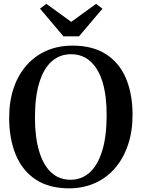

<svg xmlns="http://www.w3.org/2000/svg" viewBox="-20 -996 758 1027"><path d="M353 11.5Q243 12 171 -35.8Q99 -83.5 64 -169Q29 -254.5 29 -365.5Q29 -454.5 53.2 -525.5Q77.5 -596.5 122.5 -647.2Q167.5 -698 229.8 -725Q292 -752 367.5 -752Q476 -752 547.2 -706Q618.5 -660 653.8 -576.8Q689 -493.5 689 -381.5Q689 -293.5 664.8 -221.5Q640.5 -149.5 596 -97.5Q551.5 -45.5 489.8 -17.5Q428 10.5 353 11.5ZM357.5 -34.5Q416.5 -34.5 459.8 -73.5Q503 -112.5 526.8 -189.8Q550.5 -267 550.5 -381.5Q550.5 -483.5 528.8 -556Q507 -628.5 464.2 -667.2Q421.5 -706 360 -706Q301 -706 257.8 -668.8Q214.5 -631.5 190.8 -556Q167 -480.5 167 -366Q167 -262.5 189 -188.2Q211 -114 253.2 -74.2Q295.5 -34.5 357.5 -34.5ZM319.5 -801.5 194 -950 228 -975.5 361 -879 494 -975.5 528 -949.5 402.5 -801.5Z"/></svg>

Font: Merriweather 60pt SemiBold
Style: Regular
Weight: 600
Version: Version 2.100